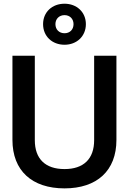

<svg xmlns="http://www.w3.org/2000/svg" viewBox="-20 -1000 694 1034"><path d="M327.5 14.5C502 14.5 607 -80.5 607 -246.5V-700H487V-245C487 -144 430 -89.5 327.5 -89.5C224.5 -89.5 167.5 -144 167.5 -245V-700H47V-246.5C47 -80.5 152.5 14.5 327.5 14.5ZM327.5 -759C393 -759 442.5 -804.5 442.5 -870C442.5 -935 393 -980 327.5 -980C261 -980 212 -935 212 -870C212 -804.5 261 -759 327.5 -759ZM327.5 -821C299 -821 278.5 -840.5 278.5 -870C278.5 -898.5 299 -918.5 327.5 -918.5C356 -918.5 376 -898.5 376 -870C376 -840.5 356 -821 327.5 -821Z"/></svg>

Font: MCL Standard Medium
Style: Regular
Weight: 500
Designer: Květoslav Bartoš
Foundry: Florian Karsten
Version: Version 1.001;Glyphs 3.2.3 (3260)